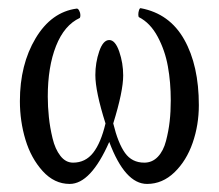

<svg xmlns="http://www.w3.org/2000/svg" viewBox="-20 -440 537 471"><path d="M150.9 11.2Q113.3 11.2 84.7 -20.3Q56.2 -51.8 42.5 -97.2Q28.8 -142.6 28.8 -191.9Q28.8 -281.7 67.4 -346.2Q106 -410.6 168 -418.9Q171.4 -419.4 174.3 -413.8Q177.2 -408.2 177.2 -403.1Q177.2 -397.9 175.8 -396Q137.7 -378.4 117.4 -327.1Q97.2 -275.9 97.2 -203.1Q97.2 -178.2 99.9 -152.8Q102.5 -127.4 108.9 -100.8Q115.2 -74.2 128.2 -57.6Q141.1 -41 159.2 -41Q189.5 -41 208.5 -65.2Q227.5 -89.4 238.8 -137.2Q213.9 -215.8 213.9 -255.9Q213.9 -286.1 223.4 -314Q232.9 -341.8 248 -341.8Q262.7 -341.8 272.5 -313.5Q282.2 -285.2 282.2 -254.9Q282.2 -215.8 257.8 -137.2Q269.5 -88.9 286.6 -64.9Q303.7 -41 334 -41Q353.5 -41 367.2 -55.4Q380.9 -69.8 387.2 -94.2Q393.6 -118.7 396.2 -142.3Q398.9 -166 398.9 -193.8Q398.9 -238.3 391.8 -277.3Q384.8 -316.4 366.7 -350.1Q348.6 -383.8 320.8 -397.9Q319.3 -399.4 319.3 -404.5Q319.3 -409.7 321 -415Q322.8 -420.4 325.2 -419.9Q396 -406.7 431.9 -343Q467.8 -279.3 467.8 -182.1Q467.8 -133.3 452.6 -89.6Q437.5 -45.9 408 -17.3Q378.4 11.2 340.8 11.2Q286.6 11.2 248 -91.8Q202.6 11.2 150.9 11.2Z"/></svg>

Font: Junicode SmCond Light
Style: Regular
Weight: 300
Width: 4
Designer: Peter S. Baker
Version: Version 2.206